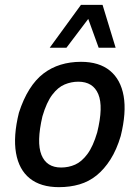

<svg xmlns="http://www.w3.org/2000/svg" viewBox="-20 -763 576 792"><path d="M223 9Q148 9 103 -27Q58 -63 46 -132Q34 -201 58 -298Q76 -354 101.5 -394.5Q127 -435 159 -459.5Q191 -484 230 -496Q269 -508 314 -508Q389 -508 433.5 -471.5Q478 -435 490 -367Q502 -299 478 -202Q461 -145 435.5 -105Q410 -65 378.5 -39.5Q347 -14 308 -2.5Q269 9 223 9ZM232 -72Q263 -72 290 -84Q317 -96 340.5 -127.5Q364 -159 381 -217Q407 -323 385.5 -374.5Q364 -426 303 -426Q274 -426 246.5 -414.5Q219 -403 195.5 -372Q172 -341 155 -283Q130 -176 151 -124Q172 -72 232 -72ZM185 -566 314 -743H403L457 -566H387L344 -685L254 -566Z"/></svg>

Font: Nunito Sans 7pt Condensed SemiBold
Style: Italic
Weight: 600
Width: 3
Italic angle: -9°
Designer: Vernon Adams
Foundry: Vernon Adams
Version: Version 3.101;gftools[0.9.27]